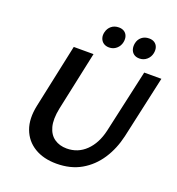

<svg xmlns="http://www.w3.org/2000/svg" viewBox="-152 -977 1029 1114"><g transform="rotate(20 362.5 -420.5)"><path d="M320 13Q240 13 184 -21Q128 -55 105 -117Q82 -179 100 -264L184 -658H306L228 -293Q214 -224 226 -179Q238 -134 270 -112Q302 -90 346 -90Q415 -90 464 -137.5Q513 -185 532 -267L619 -658H725L640 -273Q621 -190 578.5 -125.5Q536 -61 471.5 -24Q407 13 320 13ZM377 -725Q356 -725 342 -735Q328 -745 322.5 -762Q317 -779 322 -799Q328 -824 346.5 -839Q365 -854 392 -854Q412 -854 425.5 -845Q439 -836 444.5 -820Q450 -804 446 -783Q441 -758 422 -741.5Q403 -725 377 -725ZM564 -725Q543 -725 529.5 -735Q516 -745 511 -762Q506 -779 510 -799Q515 -824 533.5 -839Q552 -854 579 -854Q599 -854 612.5 -845Q626 -836 631.5 -820Q637 -804 633 -783Q628 -758 609 -741.5Q590 -725 564 -725Z"/></g></svg>

Font: Ysabeau Office
Style: Bold Italic
Weight: 700
Italic angle: -12°
Designer: Christian Thalmann (Catharsis Fonts)
Version: Version 2.001;gftools[0.9.30]; featfreeze: tnum,lnum,ss02